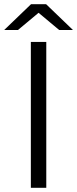

<svg xmlns="http://www.w3.org/2000/svg" viewBox="-34 -901 370 921"><path d="M114 0V-700H188V0ZM-14 -757 115 -881H187L316 -757H250L123 -863H179L52 -757Z"/></svg>

Font: Montserrat Thin
Style: Regular
Weight: 400
Version: Version 9.000